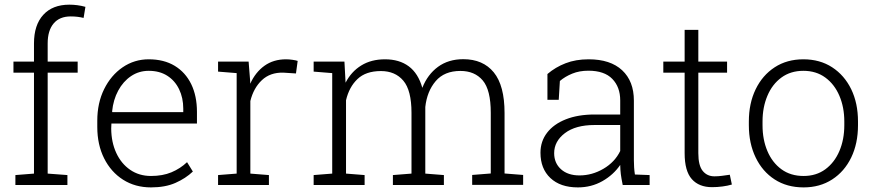

<svg xmlns="http://www.w3.org/2000/svg" viewBox="-20 -792 3738 822"><path d="M45.9 0V-42.5L125.5 -48.8V-481H37.6V-528.3H125.5V-606Q125.5 -685.1 165.3 -728.5Q205.1 -772 276.9 -772Q293.5 -772 310.8 -769.8Q328.1 -767.6 345.7 -762.7L337.9 -715.3Q325.7 -718.3 312.3 -720Q298.8 -721.7 282.7 -721.7Q234.9 -721.7 209.5 -691.4Q184.1 -661.1 184.1 -606V-528.3H312.5V-481H184.1V-48.8L268.6 -42.5V0Z M626.5 10.3Q558.6 10.3 506.8 -22.7Q455.1 -55.7 425.8 -114Q396.5 -172.4 396.5 -248.5V-275.4Q396.5 -351.1 425.8 -410.4Q455.1 -469.7 505.1 -503.9Q555.2 -538.1 616.7 -538.1Q681.6 -538.1 727.8 -510.3Q773.9 -482.4 798.6 -431.9Q823.2 -381.3 823.2 -313V-263.2H457L456.1 -241.7Q456.5 -183.1 477.8 -137.2Q499 -91.3 537.4 -64.9Q575.7 -38.6 626.5 -38.6Q676.3 -38.6 714.1 -54.4Q752 -70.3 780.8 -97.7L805.7 -57.6Q774.9 -28.3 731.2 -9Q687.5 10.3 626.5 10.3ZM460.9 -312H764.6V-326.7Q764.6 -373 746.8 -409.9Q729 -446.8 696 -467.8Q663.1 -488.8 616.7 -488.8Q574.7 -488.8 541 -466.1Q507.3 -443.4 486.1 -404.1Q464.8 -364.7 460 -314.9Z M913.6 0V-42.5L993.2 -48.8V-479L913.6 -485.4V-528.3H1044.4L1050.8 -447.8L1051.3 -433.6Q1073.7 -482.9 1112.3 -510.5Q1150.9 -538.1 1204.6 -538.1Q1217.8 -538.1 1232.7 -535.9Q1247.6 -533.7 1254.4 -531.2L1247.1 -477.5L1192.9 -481Q1136.7 -482.4 1101.1 -448.7Q1065.4 -415 1051.8 -359.4V-48.8L1131.3 -42.5V0Z M1322.8 0V-42.5L1402.3 -48.8V-479L1322.8 -485.4V-528.3H1454.6L1459.5 -438Q1483.9 -485.4 1526.6 -511.7Q1569.3 -538.1 1628.4 -538.1Q1689.5 -538.1 1730 -508.1Q1770.5 -478 1788.1 -416Q1810.5 -473.1 1855.2 -505.9Q1899.9 -538.6 1963.4 -538.6Q2047.9 -538.6 2094 -482.2Q2140.1 -425.8 2140.1 -308.1V-49.3L2219.7 -43V-0.5H2001.5V-43L2081.1 -49.3V-309.1Q2081.1 -407.2 2046.6 -447.8Q2012.2 -488.3 1951.2 -488.3Q1882.3 -488.3 1845.2 -444.6Q1808.1 -400.9 1800.8 -334V-48.8L1880.4 -42.5V0H1662.1V-42.5L1741.7 -48.8V-309.1Q1741.7 -405.3 1706.8 -446.5Q1671.9 -487.8 1610.8 -487.8Q1546.4 -487.8 1510.5 -453.6Q1474.6 -419.4 1461.4 -362.8V-48.8L1541 -42.5V0Z M2454.1 10.3Q2378.9 10.3 2336.4 -29.8Q2293.9 -69.8 2293.9 -138.2Q2293.9 -187 2322.3 -223.9Q2350.6 -260.7 2402.6 -281.2Q2454.6 -301.8 2525.9 -301.8H2635.3V-362.3Q2635.3 -419.4 2601.3 -454.3Q2567.4 -489.3 2499 -489.3Q2460.4 -489.3 2429.9 -476.8Q2399.4 -464.4 2377 -445.3L2372.1 -364.7H2323.7V-475.1Q2357.9 -504.4 2401.4 -521.2Q2444.8 -538.1 2500 -538.1Q2593.3 -538.1 2643.6 -491.2Q2693.8 -444.3 2693.8 -361.3V-106.4Q2693.8 -90.8 2694.8 -75.4Q2695.8 -60.1 2698.2 -44.9L2761.2 -42.5V0H2646Q2640.1 -28.8 2637.9 -46.4Q2635.7 -64 2635.3 -85.9Q2606.4 -43.5 2559.1 -16.6Q2511.7 10.3 2454.1 10.3ZM2460.9 -41Q2515.1 -41 2563.7 -69.6Q2612.3 -98.1 2635.3 -145.5V-256.8H2525.4Q2444.3 -256.8 2398.4 -221.9Q2352.5 -187 2352.5 -136.2Q2352.5 -93.8 2381.8 -67.4Q2411.1 -41 2460.9 -41Z M3028.3 9.3Q2972.7 9.3 2941.9 -25.1Q2911.1 -59.6 2911.1 -136.2V-481H2819.8V-528.3H2911.1V-664.1H2969.7V-528.3H3092.8V-481H2969.7V-136.2Q2969.7 -83.5 2988.5 -60.3Q3007.3 -37.1 3038.6 -37.1Q3055.2 -37.1 3071.3 -39.3Q3087.4 -41.5 3104.5 -43.9L3113.3 -2Q3095.7 3.4 3073.2 6.3Q3050.8 9.3 3028.3 9.3Z M3420.4 10.3Q3349.1 10.3 3296.6 -23.7Q3244.1 -57.6 3215.1 -117.9Q3186 -178.2 3186 -255.9V-272Q3186 -349.6 3215.1 -409.7Q3244.1 -469.7 3296.6 -503.9Q3349.1 -538.1 3419.4 -538.1Q3490.2 -538.1 3542.7 -503.9Q3595.2 -469.7 3624.3 -409.9Q3653.3 -350.1 3653.3 -272V-255.9Q3653.3 -177.7 3624.3 -117.7Q3595.2 -57.6 3542.7 -23.7Q3490.2 10.3 3420.4 10.3ZM3420.4 -38.6Q3474.6 -38.6 3513.7 -67.4Q3552.7 -96.2 3573.7 -145.5Q3594.7 -194.8 3594.7 -255.9V-272Q3594.7 -332.5 3573.7 -381.8Q3552.7 -431.2 3513.4 -460Q3474.1 -488.8 3419.4 -488.8Q3364.7 -488.8 3325.4 -460Q3286.1 -431.2 3265.4 -381.8Q3244.6 -332.5 3244.6 -272V-255.9Q3244.6 -194.3 3265.4 -145.3Q3286.1 -96.2 3325.4 -67.4Q3364.7 -38.6 3420.4 -38.6Z"/></svg>

Font: Roboto Slab LO Light
Style: Regular
Weight: 300
Designer: Google
Version: Version 2.000